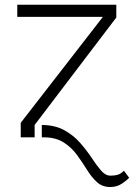

<svg xmlns="http://www.w3.org/2000/svg" viewBox="-20 -565 551 790"><path d="M122.5 -50.8V0H65.3V-59.7L403.4 -495.7H51.1V-545.5H458.5V-492.9ZM152 -50.8Q206.3 -50.4 244.5 -29.3Q282.7 -8.2 309.8 22.9Q337 54 357.4 84.9Q377.8 115.8 395.8 136.7Q413.7 157.7 434.3 157.7Q452.4 157.7 464.7 153.9Q476.9 150.2 490.1 137.4L511.4 166.5Q501.1 177.6 480.8 191.1Q460.6 204.5 433.2 204.5Q400.6 204.5 378.4 183.9Q356.2 163.4 337.4 132.8Q318.5 102.3 296.2 71.7Q273.8 41.2 241.3 20.6Q208.8 0 158.7 0H152ZM152 -50.8Q152 -50.8 151.6 -50.8Z"/></svg>

Font: Inter Extra Light BETA
Style: Regular
Weight: 200
Designer: Rasmus Andersson
Foundry: rsms
Version: Version 3.011;git-f93a4a705